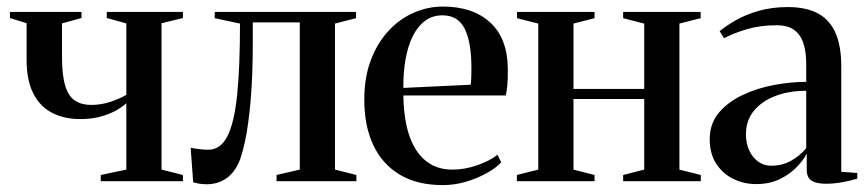

<svg xmlns="http://www.w3.org/2000/svg" viewBox="-20 -538 2576 570"><path d="M279 0V-18.5L355 -34.5V-231.5Q340 -218 319.8 -207.5Q299.5 -197 274.5 -190.8Q249.5 -184.5 219 -184.5Q169 -184.5 133.2 -203.8Q97.5 -223 78.2 -261.8Q59 -300.5 59 -360.5V-469L9.5 -484.5V-502.5H222V-484.5L164 -468.5V-371Q164 -314.5 173.8 -283Q183.5 -251.5 203 -239Q222.5 -226.5 250.5 -226.5Q280 -226.5 308 -235.8Q336 -245 355 -256.5V-468.5L297 -484.5V-502.5H523V-484.5L459.5 -469V-34.5L523 -18.5V0Z M594 9Q581 9 571 7.2Q561 5.5 553.5 3L546 -99.5Q556 -97 571 -95.2Q586 -93.5 598.5 -93.5Q634.5 -93.5 655 -133.5Q675.5 -173.5 684 -256.2Q692.5 -339 692.5 -468L617.5 -484V-502.5H1037V-484L974.5 -468V-34.5L1038 -18.5V0H801V-18.5L870 -34.5V-471.5H730.5V-417Q730.5 -312.5 724 -238.8Q717.5 -165 707.5 -119Q697.5 -73 687 -51Q671.5 -20.5 647.8 -5.8Q624 9 594 9Z M1294.5 11.5Q1218.5 11.5 1166.8 -19.5Q1115 -50.5 1088.2 -107.2Q1061.5 -164 1061.5 -242.5Q1061.5 -308.5 1081 -359.8Q1100.5 -411 1133.5 -446.5Q1166.5 -482 1208.2 -500.2Q1250 -518.5 1295 -518.5Q1383.5 -518.5 1435 -471.5Q1486.5 -424.5 1487.5 -335Q1488 -304 1486.2 -285.2Q1484.5 -266.5 1481.5 -254.5H1177.5Q1178 -208 1186.2 -168Q1194.5 -128 1212 -98.2Q1229.5 -68.5 1257 -51.5Q1284.5 -34.5 1323.5 -34.5Q1360.5 -34.5 1397.8 -47.8Q1435 -61 1457 -78.5L1468 -56Q1452 -39 1424.5 -23.8Q1397 -8.5 1363.5 1.5Q1330 11.5 1294.5 11.5ZM1177.5 -277 1377.5 -286.5Q1379 -300 1379.2 -312Q1379.5 -324 1379.5 -337Q1379.5 -412 1359.8 -452.2Q1340 -492.5 1293.5 -492.5Q1264 -492.5 1242 -476.2Q1220 -460 1205.5 -430.8Q1191 -401.5 1184 -362.2Q1177 -323 1177.5 -277Z M1514.5 0V-18.5L1578 -34.5V-468L1515 -484V-502.5H1745V-484L1682.5 -468V-274H1892.5V-468L1830 -484V-502.5H2060V-484L1997 -468V-34.5L2060.5 -18.5V0H1830V-18.5L1892.5 -34.5V-244H1682.5V-34.5L1745 -18.5V0Z M2225 8.5Q2189 8.5 2157.8 -6.5Q2126.5 -21.5 2106.8 -51.2Q2087 -81 2087 -125Q2087 -171.5 2114.5 -203.8Q2142 -236 2185.2 -256.2Q2228.5 -276.5 2278.5 -285.8Q2328.5 -295 2373.5 -295V-349.5Q2373.5 -382.5 2365.5 -408.2Q2357.5 -434 2338.5 -448.5Q2319.5 -463 2285 -463Q2236.5 -463 2197 -451.2Q2157.5 -439.5 2129.5 -424.5L2116.5 -445.5Q2135 -461 2164.2 -477.8Q2193.5 -494.5 2232.5 -505.8Q2271.5 -517 2319 -517Q2374 -517 2409 -497.8Q2444 -478.5 2460.8 -439.5Q2477.5 -400.5 2477.5 -342V-28L2525 -24.5V-7.5Q2514.5 -4.5 2500 -1Q2485.5 2.5 2468.2 5Q2451 7.5 2432 7.5Q2405 7.5 2390 -1.2Q2375 -10 2375 -34.5V-82Q2366.5 -64.5 2346.2 -43Q2326 -21.5 2295.5 -6.5Q2265 8.5 2225 8.5ZM2268.5 -46Q2301 -46 2326.8 -59.8Q2352.5 -73.5 2373.5 -98V-268.5Q2322.5 -268.5 2282.2 -253.2Q2242 -238 2218.2 -209.2Q2194.5 -180.5 2194.5 -139.5Q2194.5 -112 2204.5 -90.8Q2214.5 -69.5 2231.5 -57.8Q2248.5 -46 2268.5 -46Z"/></svg>

Font: Merriweather 144pt Medium
Style: Regular
Weight: 500
Version: Version 2.100